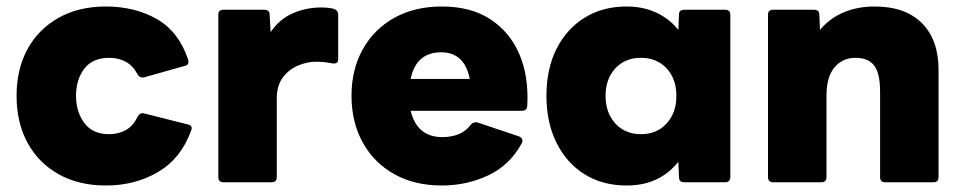

<svg xmlns="http://www.w3.org/2000/svg" viewBox="-20 -561 2963 591"><path d="M306 10Q222 10 160 -25Q98 -60 64.5 -122Q31 -184 31 -266Q31 -348 64.5 -409.5Q98 -471 160 -506Q222 -541 306 -541Q395 -541 462.5 -502.5Q530 -464 559 -378Q564 -361 548 -358L424 -323Q410 -320 403 -333Q389 -359 367 -371Q345 -383 316 -383Q265 -383 239.5 -349.5Q214 -316 214 -266Q214 -217 239.5 -182.5Q265 -148 316 -148Q344 -148 367 -160.5Q390 -173 403 -201Q411 -215 423 -212L558 -178Q575 -175 568 -158Q537 -73 466.5 -31.5Q396 10 306 10Z M668 0Q652 0 652 -16V-516Q652 -531 668 -531H793Q810 -531 810 -516L813 -462Q840 -502 881 -520Q922 -538 969 -538Q980 -538 989.5 -537Q999 -536 1007 -534Q1021 -529 1021 -516V-379Q1021 -363 1003 -366Q993 -368 980.5 -369.5Q968 -371 952 -371Q926 -371 898 -359.5Q870 -348 851 -323Q832 -298 832 -259V-16Q832 0 816 0Z M1340 10Q1256 10 1193.5 -25Q1131 -60 1096.5 -122.5Q1062 -185 1062 -266Q1062 -347 1096.5 -409Q1131 -471 1193.5 -506Q1256 -541 1340 -541Q1429 -541 1489 -502Q1549 -463 1578.5 -394.5Q1608 -326 1603 -235Q1602 -220 1586 -220H1244Q1264 -139 1341 -139Q1401 -139 1429 -177Q1438 -187 1450 -184L1578 -141Q1593 -134 1586 -120Q1549 -52 1482.5 -21Q1416 10 1340 10ZM1338 -400Q1261 -400 1244 -318H1426Q1410 -400 1338 -400Z M1909 10Q1835 10 1779.5 -24.5Q1724 -59 1693 -121.5Q1662 -184 1662 -266Q1662 -349 1693 -410.5Q1724 -472 1779.5 -506.5Q1835 -541 1909 -541Q1959 -541 1999.5 -522.5Q2040 -504 2068 -469L2070 -516Q2070 -531 2086 -531H2212Q2228 -531 2228 -516V-16Q2228 0 2212 0H2086Q2070 0 2070 -16L2068 -63Q2010 10 1909 10ZM1953 -148Q2002 -148 2032 -181Q2062 -214 2062 -266Q2062 -318 2032 -350.5Q2002 -383 1953 -383Q1904 -383 1874 -350.5Q1844 -318 1844 -266Q1844 -214 1874 -181Q1904 -148 1953 -148Z M2360 0Q2344 0 2344 -16V-516Q2344 -531 2360 -531H2485Q2502 -531 2502 -516L2504 -469Q2534 -505 2577 -523Q2620 -541 2672 -541Q2767 -541 2818 -489.5Q2869 -438 2869 -346V-16Q2869 0 2853 0H2705Q2689 0 2689 -16V-279Q2689 -335 2671 -359Q2653 -383 2613 -383Q2574 -383 2549 -354Q2524 -325 2524 -266V-16Q2524 0 2508 0Z"/></svg>

Font: LINE Seed Sans ExtraBold
Style: Regular
Weight: 800
Designer: LINE VX Design & Dalton Maag Ltd & Sandoll Inc
Foundry: Dalton Maag Ltd
Version: Version 1.003